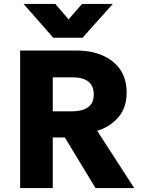

<svg xmlns="http://www.w3.org/2000/svg" viewBox="-20 -957 727 977"><path d="M82.5 0V-700H366.5Q484 -700 554.2 -643.5Q624.5 -587 624.5 -486.5Q624.5 -409 581.8 -359.8Q539 -310.5 474.5 -291.5L663 0H466L310 -257.5H248.5V0ZM248.5 -390.5H346.5Q398 -390.5 427.5 -410.8Q457 -431 457 -476Q457 -521 429.2 -542.2Q401.5 -563.5 350 -563.5H248.5ZM251 -765 100 -937H261.5L329 -858.5L397.5 -937H554L400 -765Z"/></svg>

Font: Geologica
Style: Bold
Weight: 700
Designer: Sindre Bremnes, Frode Helland
Foundry: Monokrom Skriftforlag AS
Version: Version 1.010; ttfautohint (v1.8.4.7-5d5b);gftools[0.9.28]